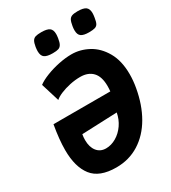

<svg xmlns="http://www.w3.org/2000/svg" viewBox="-224 -1054 1051 1178"><g transform="rotate(-30 301.0 -465.0)"><path d="M602.5 -446Q602.5 -400.5 594 -353Q575 -244 527.8 -162.2Q480.5 -80.5 408.8 -35.5Q337 9.5 246.5 9.5Q128 9.5 77.2 -55.5Q26.5 -120.5 26.5 -240Q26.5 -314 44 -413.5H446.5Q448.5 -431 448.5 -450.5Q448.5 -517.5 417.5 -550.2Q386.5 -583 330.5 -583Q294.5 -583 257 -575Q219.5 -567 189.2 -554.2Q159 -541.5 144 -527.5L104 -657.5Q129 -676.5 171.5 -693.2Q214 -710 262.5 -720Q311 -730 353.5 -730Q415 -730 472 -699.2Q529 -668.5 565.8 -604.5Q602.5 -540.5 602.5 -446ZM163 -232Q163 -182.5 186.2 -153Q209.5 -123.5 250 -123.5Q287 -123.5 322.5 -144.2Q358 -165 383 -201.2Q408 -237.5 416 -282L166.5 -272Q163 -252.5 163 -232ZM183.5 -850Q183.5 -861 186 -878.5Q190.5 -905.5 198 -918.2Q205.5 -931 219.5 -935.5Q233.5 -940 261 -940Q300.5 -940 317.8 -927.8Q335 -915.5 335 -884.5Q335 -874 332.5 -856.5Q328 -828 320.2 -814.8Q312.5 -801.5 299 -797Q285.5 -792.5 258.5 -792.5Q219 -792.5 201.2 -804.8Q183.5 -817 183.5 -850ZM443.5 -847.5Q443.5 -863 446 -876.5Q450.5 -904 457.5 -917Q464.5 -930 478.2 -935Q492 -940 518.5 -940Q558.5 -940 575.5 -927.5Q592.5 -915 592.5 -884Q592.5 -871.5 589.5 -854Q585.5 -827 578.8 -814.2Q572 -801.5 558 -797Q544 -792.5 515.5 -792.5Q477 -792.5 460.2 -804.8Q443.5 -817 443.5 -847.5Z"/></g></svg>

Font: JuliaMono ExtraBoldItalic
Style: Regular
Weight: 800
Italic angle: -9°
Monospace: yes
Designer: cormullion
Foundry: corm
Version: Version 0.049; ttfautohint (v1.8.4)